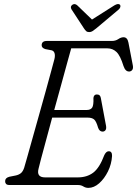

<svg xmlns="http://www.w3.org/2000/svg" viewBox="-20 -899 666 933"><path d="M358 0H25.5Q14 0 9.2 -5.5Q4.5 -11 5 -19Q5 -34.5 25 -40L57.5 -46.5Q72.5 -50 82 -58Q91.5 -66 97.5 -84Q101 -95.5 111.8 -133.8Q122.5 -172 137.8 -226.5Q153 -281 170 -341.2Q187 -401.5 202.5 -457.5Q218 -513.5 229.2 -555Q240.5 -596.5 244.5 -612Q248.5 -628.5 245.2 -640Q242 -651.5 231 -654.5L200 -660.5Q182.5 -666 182.5 -679Q182.5 -700 207.5 -700H523.5Q541.5 -700 554.8 -709Q568 -718 580.5 -718Q599 -718 604 -692.5L625.5 -581Q628 -567 623 -559.8Q618 -552.5 609 -551.5Q589.5 -550 580 -578.5Q564.5 -629 546 -646.5Q527.5 -664 502.5 -664H326Q319.5 -641.5 306.8 -594.8Q294 -548 277.5 -487.8Q261 -427.5 243.5 -364.5H401Q420 -364.5 427.8 -376Q435.5 -387.5 434 -423Q436 -440 450.5 -440Q460 -440 464.5 -435Q469 -430 470 -422.5L495.5 -286.5Q497.5 -272.5 492.2 -266Q487 -259.5 478.5 -259.5Q463 -259.5 456.5 -279Q447.5 -310.5 436.8 -319Q426 -327.5 406 -327.5H233.5Q217.5 -268 203.2 -215.2Q189 -162.5 179.2 -126.2Q169.5 -90 167.5 -80Q156 -37 199 -37H358Q402.5 -37 433 -60Q463.5 -83 487 -145.5Q496 -164 508.5 -164Q525 -164 524.5 -141Q522 -101 504.5 -65.8Q487 -30.5 461.8 -8.2Q436.5 14 409.5 14Q396 14 385 7Q374 0 358 0ZM447.5 -761Q437.5 -753 430 -748Q422.5 -743 413.5 -743Q404 -743 398.8 -747.8Q393.5 -752.5 388 -761L327.5 -853.5Q319.5 -867.5 332 -876Q343.5 -883.5 355.5 -873L427 -804L536 -873Q554.5 -884 563 -876Q566 -872.5 565 -866Q564 -859.5 557 -853Z"/></svg>

Font: Fraunces 72pt S100 Light
Style: Italic
Weight: 300
Italic angle: -16°
Version: Version 1.000; ttfautohint (v1.8.3)